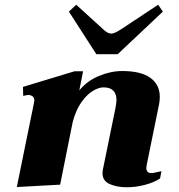

<svg xmlns="http://www.w3.org/2000/svg" viewBox="-20 -780 754 811"><path d="M387 -551 271 -731 302 -760 414 -658Q434 -638 450 -638Q464 -638 494 -658L648 -760L668 -731L477 -551ZM619 -49Q628 -49 641.5 -52.5Q655 -56 662 -57L656 -26Q630 -9 591.5 1Q553 11 516 11Q474 11 443.5 -2.5Q413 -16 413 -48Q413 -56 414 -61L468 -325Q472 -349 472 -357Q472 -411 417 -411Q397 -411 371.5 -395.5Q346 -380 323 -347Q300 -314 287 -264L234 0L51 10L123 -343L125 -355Q125 -368 117 -373.5Q109 -379 98 -379Q97 -379 78 -375L77 -413L295 -479H331L315 -398Q347 -438 397.5 -459Q448 -480 496 -480Q576 -480 615.5 -451Q655 -422 655 -371Q655 -357 652 -340L600 -85Q598 -73 598 -71Q598 -49 619 -49Z"/></svg>

Font: Taviraj ExtraBold
Style: Italic
Weight: 800
Italic angle: -12°
Designer: Katatrad Team
Foundry: CadsonDemak
Version: Version 1.001